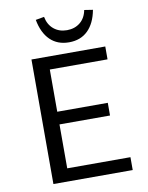

<svg xmlns="http://www.w3.org/2000/svg" viewBox="-94 -932 770 999"><g transform="rotate(-10 291.0 -432.5)"><path d="M164 -857 209 -865Q217 -823 245.5 -799.5Q274 -776 315 -776Q356 -776 384.5 -799Q413 -822 421 -864L466 -857Q453 -787 414.5 -749.5Q376 -712 315 -712Q254 -712 215.5 -749.5Q177 -787 164 -857ZM525 -68V0H106V-658H496V-590H191V-367H458V-300H191V-68Z"/></g></svg>

Font: Ysabeau SC Medium
Style: Regular
Weight: 500
Designer: Christian Thalmann (Catharsis Fonts)
Version: Version 0.003